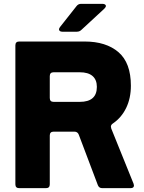

<svg xmlns="http://www.w3.org/2000/svg" viewBox="-20 -979 748 999"><path d="M80 0Q60 0 60 -20V-743Q60 -763 80 -763H420Q532 -763 596.5 -707.5Q661 -652 661 -533Q661 -468 636.5 -417.5Q612 -367 568 -337Q557 -330 557 -320Q557 -316 559 -310L675 -23Q677 -17 677 -14Q677 0 659 0H512Q495 0 489 -16L390 -278Q384 -294 367 -294H259Q239 -294 239 -274V-20Q239 0 219 0ZM395 -449Q484 -449 484 -527Q484 -564 461.5 -583.5Q439 -603 395 -603H259Q239 -603 239 -583V-469Q239 -449 259 -449ZM304 -814Q296 -814 291.5 -817.5Q287 -821 287 -826Q287 -831 292 -838L378 -947Q387 -959 402 -959H513Q521 -959 526 -956Q531 -953 531 -948Q531 -942 523 -934L404 -824Q394 -814 380 -814Z"/></svg>

Font: Open Sauce Two Black
Style: Regular
Weight: 900
Designer: Alfredo Marco Pradil
Foundry: Creative Sauce Fz LLC
Version: Version 1.477